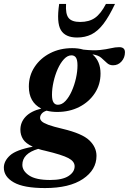

<svg xmlns="http://www.w3.org/2000/svg" viewBox="-98 -690 655 975"><path d="M130.5 265Q22.5 265 -28 236.2Q-78.5 207.5 -78.5 161.5Q-78.5 128 -47.5 99.5Q-16.5 71 68.5 55Q32.5 38.5 19 16.8Q5.5 -5 5.5 -31Q5.5 -69.5 32.5 -97.8Q59.5 -126 111.5 -138.5Q48.5 -171 48.5 -250.5Q48.5 -306 77.8 -350.2Q107 -394.5 156.8 -420Q206.5 -445.5 268.5 -445.5Q300 -445.5 325.5 -438Q376 -432.5 409 -436Q442 -439.5 464.8 -445Q487.5 -450.5 507.5 -450.5Q536.5 -450.5 536.5 -424.5Q536.5 -397.5 519.2 -378Q502 -358.5 476 -358.5Q457 -358.5 444.5 -370.8Q432 -383 416.2 -396.5Q400.5 -410 371.5 -414Q412.5 -379.5 412.5 -316.5Q412.5 -261 383.5 -216.8Q354.5 -172.5 304.8 -147Q255 -121.5 192.5 -121.5Q163 -121.5 138.5 -128Q121.5 -122.5 113.5 -112.5Q105.5 -102.5 105.5 -91.5Q105.5 -82.5 114 -74Q122.5 -65.5 147.2 -56.2Q172 -47 221 -35.5Q319.5 -12 355.8 22.8Q392 57.5 392 101.5Q392 172.5 323.2 218.8Q254.5 265 130.5 265ZM196 -158Q216.5 -158 234.5 -177.2Q252.5 -196.5 266.2 -227.2Q280 -258 287.8 -292.8Q295.5 -327.5 295.5 -358Q295.5 -385.5 287.8 -397.2Q280 -409 265 -409Q245 -409 227 -389.8Q209 -370.5 195.2 -339.8Q181.5 -309 173.8 -274.2Q166 -239.5 166 -209Q166 -181.5 173.8 -169.8Q181.5 -158 196 -158ZM15.5 147Q15.5 178 49.8 201Q84 224 156.5 224Q219 224 250 203.8Q281 183.5 281 154.5Q281 129.5 249.2 112.8Q217.5 96 131.5 75.5Q112 71.5 96 66Q15.5 89.5 15.5 147ZM309 -578.5Q354.5 -578.5 384.2 -599.2Q414 -620 440 -670H486Q455.5 -605.5 426.8 -568.2Q398 -531 366 -515.2Q334 -499.5 293.5 -499.5Q233.5 -499.5 211 -537.5Q188.5 -575.5 202.5 -670H237.5Q234 -619.5 250.2 -599Q266.5 -578.5 309 -578.5Z"/></svg>

Font: Newsreader Text
Style: Bold Italic
Weight: 700
Italic angle: -17°
Designer: Hugues Gentile
Foundry: Production Type
Version: Version 1.001